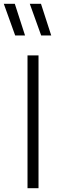

<svg xmlns="http://www.w3.org/2000/svg" viewBox="-45 -992 323 1012"><path d="M100 0V-700H158V0ZM225 -805H172L112 -972H171ZM87 -805H35L-25 -972H33Z"/></svg>

Font: Geologica-Sharp
Style: Regular
Weight: 100
Designer: Sindre Bremnes, Frode Helland
Foundry: Monokrom Skriftforlag AS
Version: Version 1.010;gftools[0.9.28]